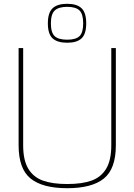

<svg xmlns="http://www.w3.org/2000/svg" viewBox="-20 -985 708 1011"><path d="M78 -220V-732H102V-220Q102 -141 129 -96.5Q156 -52 206 -34Q256 -16 334 -16Q412 -16 462 -34Q512 -52 539 -96.5Q566 -141 566 -220V-732H590V-220Q590 -96 527 -45Q464 6 334 6Q204 6 141 -45Q78 -96 78 -220ZM232 -862Q232 -918 257 -941.5Q282 -965 334 -965Q385 -965 409.5 -941.5Q434 -918 434 -862Q434 -806 409.5 -783Q385 -760 334 -760Q282 -760 257 -783Q232 -806 232 -862ZM418 -862Q418 -911 398.5 -930Q379 -949 334 -949Q289 -949 268.5 -930Q248 -911 248 -862Q248 -813 268 -794.5Q288 -776 334 -776Q379 -776 398.5 -794.5Q418 -813 418 -862Z"/></svg>

Font: Exo Thin
Style: Regular
Weight: 250
Designer: Natanael Gama
Foundry: Natanael Gama
Version: Version 1.500; ttfautohint (v1.6)